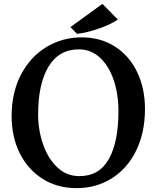

<svg xmlns="http://www.w3.org/2000/svg" viewBox="-20 -958 807 992"><path d="M589 -857Q549 -830 488.5 -809.5Q428 -789 378 -783L344 -818L509 -938ZM729 -395Q729 -273 683.5 -180Q638 -87 557.5 -36.5Q477 14 376 14Q276 14 200 -34Q124 -82 82 -166.5Q40 -251 40 -358Q40 -479 88 -571.5Q136 -664 219 -714.5Q302 -765 402 -765Q500 -765 574.5 -717Q649 -669 689 -585Q729 -501 729 -395ZM177 -368Q177 -286 202.5 -212.5Q228 -139 276 -93.5Q324 -48 390 -48Q493 -48 542.5 -136.5Q592 -225 592 -384Q592 -471 567.5 -544Q543 -617 496.5 -660Q450 -703 388 -703Q284 -703 230.5 -613.5Q177 -524 177 -368Z"/></svg>

Font: Martel
Style: Bold
Weight: 700
Designer: Dan Reynolds
Foundry: Dan Reynolds
Version: Version 1.001; ttfautohint (v1.1) -l 5 -r 5 -G 72 -x 0 -D la